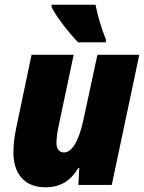

<svg xmlns="http://www.w3.org/2000/svg" viewBox="-20 -786 614 816"><path d="M312 -606H430V-618C408 -673 394 -725 386 -766H199V-756C221 -712 275 -644 312 -606ZM173 10C235 10 279 -16 313 -72H317L313 0H455L572 -553H394L335 -279C316 -188 286 -138 252 -138C233 -138 220 -152 220 -178C220 -199 224 -228 229 -250L293 -553H114L48 -238C41 -205 37 -169 37 -137C37 -54 79 10 173 10Z"/></svg>

Font: Noto Sans SemiCondensed Black
Style: Italic
Weight: 900
Width: 4
Italic angle: -12°
Designer: Monotype Design Team
Foundry: Monotype Imaging Inc.
Version: Version 2.013